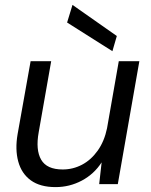

<svg xmlns="http://www.w3.org/2000/svg" viewBox="-20 -752 615 784"><path d="M207 12Q144 12 106 -15.5Q68 -43 54.5 -92.5Q41 -142 52 -205L105 -502H189L138 -212Q125 -140 148 -100Q171 -60 236 -60Q278 -60 315 -79.5Q352 -99 379 -137Q406 -175 417 -228L465 -502H549L461 0H385L395 -89Q364 -41 314 -14.5Q264 12 207 12ZM439 -543 254 -660 276 -732 457 -605Z"/></svg>

Font: DM Sans 16pt
Style: Italic
Weight: 400
Italic angle: -10°
Version: Version 4.004;gftools[0.9.30]